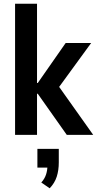

<svg xmlns="http://www.w3.org/2000/svg" viewBox="-20 -725 521 1032"><path d="M61 0V-705H179V-279H183L333 -494H470L279 -232L283 -279L481 0H339L183 -221H179V0ZM247 287 202 256Q220 236 227.5 213Q235 190 235 164L256 176H181V75H296V148Q296 190 285 224.5Q274 259 247 287Z"/></svg>

Font: Nunito Sans 10pt Condensed
Style: Bold
Weight: 700
Width: 3
Designer: Vernon Adams
Foundry: Vernon Adams
Version: Version 3.101;gftools[0.9.27]